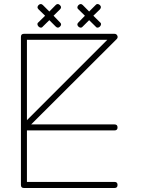

<svg xmlns="http://www.w3.org/2000/svg" viewBox="-20 -919 710 954"><path d="M84 0C84 10.3 88.9 15.1 99.1 15.1H548.8C559.1 15.1 564 10.3 564 0C564 -10.3 559.1 -15.1 548.8 -15.1H113.8V-271H548.8C559.1 -271 564 -275.9 564 -285.6C564 -295.9 559.1 -300.8 548.8 -300.8H134.8L560.1 -725.1C563 -728 564.5 -731.4 564.5 -734.9C564.5 -737.3 564 -739.3 563 -741.7C560.1 -748 555.2 -751 548.8 -751H99.1C88.9 -751 84 -746.1 84 -735.8ZM113.8 -721.2H513.2L113.8 -321.8ZM364.3 -797.4C364.7 -786.6 381.8 -774.4 391.1 -787.1L422.9 -818.8L455.1 -787.1C467.3 -770 492.7 -797.4 477.1 -808.1L443.8 -840.8L476.1 -872.1C479.5 -876 481.4 -879.9 481.4 -883.3C481.4 -894 463.9 -905.8 455.1 -894L422.9 -861.8L391.1 -894C387.7 -897.5 384.3 -898.9 380.9 -898.9C368.7 -897.9 357.4 -880.9 370.1 -872.1L401.9 -840.8L370.1 -808.1C366.2 -804.7 364.3 -800.8 364.3 -797.4ZM170.9 -808.1C155.3 -797.4 180.7 -770 192.9 -787.1L225.1 -818.8L256.8 -787.1C264.6 -779.8 271 -779.8 278.3 -787.1C285.6 -794.4 285.2 -801.8 277.8 -808.1L246.1 -840.8L277.8 -872.1C285.2 -879.4 285.2 -886.2 277.8 -893.6C270.5 -900.9 263.2 -900.4 256.8 -894L225.1 -861.8L192.9 -894C189.5 -897.5 186 -898.9 182.6 -898.9C178.7 -898.9 174.8 -897 171.4 -893.6C168 -890.1 166.5 -886.7 166.5 -883.3C166 -879.9 168 -876 171.9 -872.1L204.1 -840.8Z"/></svg>

Font: Nemoy
Style: Light
Weight: 300
Designer: BSozoo
Foundry: BSozoo
Version: Version 001.000